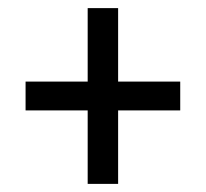

<svg xmlns="http://www.w3.org/2000/svg" viewBox="-20 -594 508 473"><path d="M196 -141V-322H43V-393H196V-574H271V-393H424V-322H271V-141Z"/></svg>

Font: Noto Serif Hebrew Condensed ExtraBold
Style: Regular
Weight: 800
Width: 3
Designer: Monotype Design Team
Foundry: Monotype Imaging Inc.
Version: Version 2.004; ttfautohint (v1.8.4.7-5d5b)